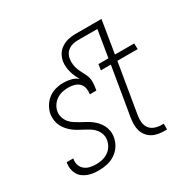

<svg xmlns="http://www.w3.org/2000/svg" viewBox="-159 -913 1119 1098"><g transform="rotate(-30 400.0 -363.5)"><path d="M194 8Q175 8 156.5 5.5Q138 3 121 -3.5Q104 -10 90 -21Q76 -32 67.5 -47.5Q59 -63 56 -81.5Q53 -100 56 -119Q57 -120 57 -122Q57 -124 58 -125H100V-121Q96 -100 102.5 -81.5Q109 -63 123.5 -51Q138 -39 158 -34.5Q178 -30 198 -30Q218 -30 238 -34.5Q258 -39 276 -50.5Q294 -62 305.5 -80.5Q317 -99 320 -118Q324 -139 318 -158Q312 -177 300 -191.5Q288 -206 272 -216Q256 -226 239 -235Q222 -244 205.5 -253Q189 -262 174 -273.5Q159 -285 146.5 -299.5Q134 -314 125.5 -331Q117 -348 114 -368Q111 -388 114 -408Q118 -433 132 -457Q146 -481 167.5 -497.5Q189 -514 215 -521Q241 -528 266 -528Q292 -528 317.5 -521.5Q343 -515 360 -499Q352 -514 344.5 -530Q337 -546 332.5 -563Q328 -580 326 -598Q324 -616 327 -635Q331 -658 343.5 -678.5Q356 -699 377 -712Q398 -725 420.5 -730Q443 -735 465 -735H639L604 -520H731L732 -482H598L543 -153Q539 -131 541.5 -108.5Q544 -86 556.5 -69.5Q569 -53 590 -45.5Q611 -38 634 -38H648V0H634Q613 0 592 -3.5Q571 -7 553.5 -16.5Q536 -26 523 -41.5Q510 -57 504 -76.5Q498 -96 498 -117Q498 -138 501 -160L555 -482H489L495 -520H561L590 -697H459Q444 -697 429 -693.5Q414 -690 400.5 -681Q387 -672 378.5 -658Q370 -644 368 -629Q365 -609 367.5 -590.5Q370 -572 377 -554.5Q384 -537 392.5 -521.5Q401 -506 408 -489Q415 -472 415 -452.5Q415 -433 412 -414L409 -395H366Q369 -415 365.5 -434.5Q362 -454 348.5 -467Q335 -480 316 -485Q297 -490 276 -490Q257 -490 237 -485.5Q217 -481 199.5 -469Q182 -457 170.5 -439Q159 -421 156 -402Q153 -382 159 -363Q165 -344 177 -329.5Q189 -315 205 -304.5Q221 -294 237.5 -285Q254 -276 271 -267Q288 -258 303 -246.5Q318 -235 330.5 -221Q343 -207 351.5 -190Q360 -173 363 -153Q366 -133 362 -113Q358 -86 342 -61Q326 -36 301.5 -20Q277 -4 249 2Q221 8 194 8Z"/></g></svg>

Font: Iosevka Aile XLt Obl
Style: Regular
Weight: 200
Italic angle: -9°
Designer: Belleve Invis
Foundry: Belleve Invis
Version: Version 31.1.0; ttfautohint (v1.8.4)